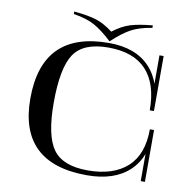

<svg xmlns="http://www.w3.org/2000/svg" viewBox="-97 -1014 1125 1131"><g transform="rotate(10 465.0 -448.5)"><path d="M820 -421V-750H795V-421ZM840 -1V-311H815V-1ZM815 -311Q815 -160 731.5 -84.5Q648 -9 496 -9Q346 -9 288 -90Q230 -171 230 -367Q230 -575 286 -659Q342 -743 491 -743Q643 -743 719 -661Q795 -579 795 -421H820Q820 -589 735.5 -679.5Q651 -770 490 -770Q90 -770 90 -368Q90 20 496 20Q661 20 750.5 -65.5Q840 -151 840 -311ZM491 -780V-838Q439 -878 390 -893.5Q341 -909 256 -917V-902Q333 -890 381.5 -863.5Q430 -837 491 -780ZM491 -780Q552 -837 600.5 -863.5Q649 -890 726 -902V-917Q641 -909 592 -893.5Q543 -878 491 -838Z"/></g></svg>

Font: Solide Mirage
Style: Mono
Weight: 400
Width: 6
Designer: Jérémy Landes
Foundry: Velvetyne Type Foundry
Version: Version 1.1